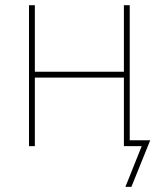

<svg xmlns="http://www.w3.org/2000/svg" viewBox="-20 -561 610 737"><path d="M466.3 -285.6V-263.2H106V-285.6ZM113.8 -541V0H91.3V-541ZM478 -541V0H455.6V-541ZM461.4 156.2 523.9 0H462.4V-22.5H556.6L484.4 156.2Z"/></svg>

Font: Inter 17pt Thin
Style: Regular
Weight: 250
Version: Version 4.001;git-66647c0bb